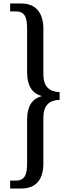

<svg xmlns="http://www.w3.org/2000/svg" viewBox="-20 -819 400 1098"><path d="M38 -799V-754H68C122 -754 135 -721 135 -654V-406C135 -329 163 -285 219 -270V-269C163 -255 135 -210 135 -135V114C135 180 122 214 68 214H38V259H102C187 259 228 207 228 115V-145C228 -225 270 -246 321 -248V-292C270 -295 228 -315 228 -396V-654C228 -743 187 -799 102 -799Z"/></svg>

Font: Noto Serif Sinhala ExtraCondensed Medium
Style: Regular
Weight: 500
Width: 2
Designer: Jelle Bosma - Monotype Design Team
Foundry: Monotype Imaging Inc.
Version: Version 2.007